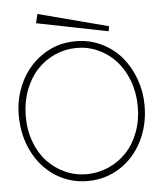

<svg xmlns="http://www.w3.org/2000/svg" viewBox="-53 -783 706 843"><g transform="rotate(-5 300.0 -362.0)"><path d="M143.1 -736.8 133.8 -696.8 448.2 -633.8 452.1 -655.8ZM299.8 -603Q360.4 -603 412.8 -577.9Q465.3 -552.7 501 -510.5Q536.6 -468.3 556.9 -412.4Q577.1 -356.4 577.1 -295.9Q577.1 -209 541 -138.2Q504.9 -67.4 441.4 -27.1Q377.9 13.2 299.8 13.2Q222.2 13.2 158.9 -27.1Q95.7 -67.4 59.8 -138.2Q23.9 -209 22.9 -295.9Q22 -377 56.2 -447Q90.3 -517.1 154.8 -560.1Q219.2 -603 299.8 -603ZM546.9 -295.9Q546.4 -356.9 526.4 -409.4Q506.3 -461.9 472.9 -497.8Q439.5 -533.7 394.5 -553.7Q349.6 -573.7 299.8 -573.2Q250 -572.8 205.3 -552.7Q160.6 -532.7 127.2 -497.1Q93.8 -461.4 73.7 -409.2Q53.7 -356.9 53.2 -295.9Q52.7 -234.4 72 -181.6Q91.3 -128.9 125 -93Q158.7 -57.1 204.1 -36.9Q249.5 -16.6 299.8 -17.1Q350.1 -17.6 395.5 -37.8Q440.9 -58.1 474.6 -93.8Q508.3 -129.4 527.8 -181.9Q547.4 -234.4 546.9 -295.9Z"/></g></svg>

Font: Compagnon Light
Style: Regular
Weight: 400
Designer: Juliette Duhe, Lea Pradine
Foundry: Velvetyne Type Foundry
Version: Version 1.000;PS 001.000;hotconv 1.0.88;makeotf.lib2.5.64775